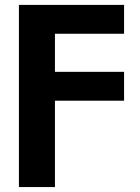

<svg xmlns="http://www.w3.org/2000/svg" viewBox="-20 -549 564 773"><path d="M56.2 204.1V-529.3H479.5V-413.1H201.2V-259.8H479.5V-143.6H201.2V204.1Z"/></svg>

Font: Inter 24pt
Style: Bold
Weight: 700
Designer: Rasmus Andersson
Foundry: rsms
Version: Version 4.001;git-66647c0bb